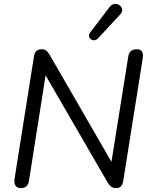

<svg xmlns="http://www.w3.org/2000/svg" viewBox="-20 -967 779 994"><path d="M88 7Q70 7 61 -5Q52 -17 55 -39L156 -676Q162 -712 195 -712Q211 -712 219 -705.5Q227 -699 236 -685L557 -129L644 -674Q649 -712 688 -712Q726 -712 719 -666L618 -30Q612 7 582 7Q566 7 556.5 0Q547 -7 538 -21L216 -577L130 -31Q124 7 88 7ZM488 -769Q475 -756 461.5 -759Q448 -762 442.5 -774Q437 -786 447 -799L546 -929Q558 -945 572.5 -946.5Q587 -948 598.5 -940Q610 -932 612.5 -919Q615 -906 602 -892Z"/></svg>

Font: Nunito
Style: Italic
Weight: 400
Italic angle: -9°
Designer: Vernon Adams
Foundry: Vernon Adams
Version: Version 3.601; ttfautohint (v1.8.2.53-6de2)